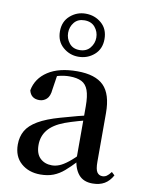

<svg xmlns="http://www.w3.org/2000/svg" viewBox="-93 -910 760 993"><g transform="rotate(10 286.5 -414.0)"><path d="M188 16Q127 16 87 -19Q47 -54 47 -117Q47 -158 65 -189.5Q83 -221 125.5 -246Q168 -271 239 -291Q280 -303 328 -315.5Q376 -328 416 -337V-312Q376 -302 335.5 -290.5Q295 -279 265 -268Q207 -246 180 -212.5Q153 -179 153 -133Q153 -87 177 -64Q201 -41 239 -41Q258 -41 278 -49Q298 -57 324 -77.5Q350 -98 385 -135L398 -84H368Q338 -52 312 -29.5Q286 -7 256.5 4.5Q227 16 188 16ZM462 15Q414 15 389 -15Q364 -45 359 -96V-99V-372Q359 -426 348 -456Q337 -486 313 -498Q289 -510 250 -510Q223 -510 195 -503Q167 -496 132 -480L186 -506L174 -428Q171 -392 154.5 -377Q138 -362 116 -362Q72 -362 62 -404Q74 -468 131.5 -505.5Q189 -543 285 -543Q380 -543 424 -499Q468 -455 468 -356V-100Q468 -60 478 -45.5Q488 -31 506 -31Q518 -31 528 -37.5Q538 -44 551 -61L567 -46Q550 -15 524.5 0Q499 15 462 15ZM276 -653Q312 -653 331.5 -677Q351 -701 351 -731Q351 -762 331.5 -785.5Q312 -809 276 -809Q241 -809 222 -785.5Q203 -762 203 -731Q203 -701 222 -677Q241 -653 276 -653ZM276 -618Q230 -618 195 -648.5Q160 -679 160 -731Q160 -783 195 -813.5Q230 -844 276 -844Q324 -844 359 -814Q394 -784 394 -731Q394 -679 359 -648.5Q324 -618 276 -618Z"/></g></svg>

Font: Noto Serif TC ExtraLight SemiBold
Style: Regular
Weight: 600
Version: Version 2.003-H1;hotconv 1.1.1;makeotfexe 2.6.0